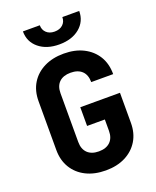

<svg xmlns="http://www.w3.org/2000/svg" viewBox="-172 -1049 943 1159"><g transform="rotate(-20 300.0 -470.0)"><path d="M304.4 10Q232.1 10 178 -17.1Q124 -44.2 94.1 -93.4Q64.2 -142.6 64.2 -208.5V-521.5Q64.2 -588.4 94.1 -637.1Q124 -685.8 178 -712.9Q232.1 -740 304.4 -740Q376.8 -740 430.3 -712.8Q483.8 -685.6 513.7 -637.1Q543.5 -588.6 543.5 -521.5H402.5Q402.5 -568.2 376.7 -592.8Q350.8 -617.4 303.8 -617.4Q256.9 -617.4 231 -592.7Q205.2 -568 205.2 -521.7V-208.5Q205.2 -162.7 231 -137.6Q256.9 -112.5 303.8 -112.5Q350.8 -112.5 376.7 -137.6Q402.5 -162.7 402.5 -208.5V-281.3H288.5V-401.5H543.5V-208.5Q543.5 -142.4 513.7 -93.4Q483.8 -44.4 430.3 -17.2Q376.8 10 304.4 10ZM300 -800.8Q219.5 -800.8 169.6 -841.9Q119.6 -883.1 119.6 -950H228Q228 -920.3 247.6 -901.9Q267.1 -883.4 299.8 -883.4Q333.2 -883.4 353 -901.8Q372.9 -920.1 372.9 -950H481.2Q481.2 -883.3 431.4 -842Q381.6 -800.8 300 -800.8Z"/></g></svg>

Font: JetBrains Mono
Style: Regular
Weight: 400
Monospace: yes
Designer: Philipp Nurullin, Konstantin Bulenkov
Foundry: JetBrains
Version: Version 2.305